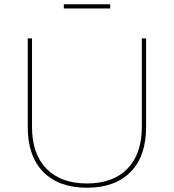

<svg xmlns="http://www.w3.org/2000/svg" viewBox="-20 -879 814 899"><path d="M387.2 0Q255.4 0 182.6 -74Q109.9 -147.9 109.9 -284.2V-699.2H129.9V-284.2Q129.9 -158.2 197.5 -89.1Q265.1 -20 387.2 -20Q509.3 -20 576.7 -89.1Q644 -158.2 644 -284.2V-699.2H664.1V-284.2Q664.1 -147.9 591.6 -74Q519 0 387.2 0ZM278.8 -839.4V-858.9H496.1V-839.4Z"/></svg>

Font: Montserrat
Style: Thin
Weight: 250
Designer: Julieta Ulanovsky
Foundry: Julieta Ulanovsky
Version: Version 1.000;PS 002.000;hotconv 1.0.70;makeotf.lib2.5.58329